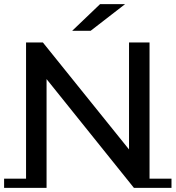

<svg xmlns="http://www.w3.org/2000/svg" viewBox="-22 -907 856 936"><path d="M631 9 162 -575H205V0H105V-700H187L650 -125H607V-700H707V9ZM-2 9V-36H205V9ZM633 9 631 -36H814V9ZM330 -757 466 -887H588L420 -757Z"/></svg>

Font: Montserrat Underline Thin Medium
Style: Regular
Weight: 500
Version: Version 9.000